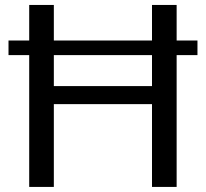

<svg xmlns="http://www.w3.org/2000/svg" viewBox="-20 -736 811 756"><path d="M578.5 -519V-397H192V-519ZM757.5 -519V-576.5H675.5V-716.5H578.5V-576.5H192V-716.5H95V-576.5H13.5V-519H95V0H192V-326H578.5V0H675.5V-519Z"/></svg>

Font: LatoLatin
Style: Regular
Weight: 400
Designer: Lukasz Dziedzic with Adam Twardoch and Botio Nikoltchev
Foundry: tyPoland Lukasz Dziedzic
Version: Version 2.015; 2015-08-06; http://www.latofonts.com/